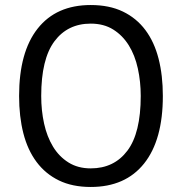

<svg xmlns="http://www.w3.org/2000/svg" viewBox="-20 -732 724 764"><path d="M56 -350Q56 -525 130 -618.5Q204 -712 341 -712Q415 -712 469 -686Q523 -660 558.5 -612.5Q594 -565 611 -498.5Q628 -432 628 -350Q628 -175 553.5 -81.5Q479 12 341 12Q268 12 214.5 -14Q161 -40 125.5 -87.5Q90 -135 73 -201.5Q56 -268 56 -350ZM144 -350Q144 -292 155.5 -240Q167 -188 191 -148.5Q215 -109 252.5 -85.5Q290 -62 341 -62Q434 -62 487 -132.5Q540 -203 540 -350Q540 -407 528.5 -459.5Q517 -512 492.5 -551.5Q468 -591 430.5 -614.5Q393 -638 341 -638Q249 -638 196.5 -567.5Q144 -497 144 -350Z"/></svg>

Font: PT Sans
Style: Regular
Weight: 400
Version: Version 2.003W OFL; ttfautohint (v1.6)